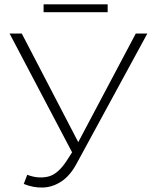

<svg xmlns="http://www.w3.org/2000/svg" viewBox="-20 -854 711 881"><path d="M105 -52Q154 -33 200 -43.5Q246 -54 287 -118L321 -171L327 -179L603 -700H656L333 -106Q303 -49 262.5 -22Q222 5 177.5 6.5Q133 8 89 -10ZM324 -130 24 -700H80L353 -175ZM180 -798V-834H474V-798Z"/></svg>

Font: MOST Montserrat Light
Style: Regular
Weight: 300
Designer: Julieta Ulanovsky
Foundry: Julieta Ulanovsky
Version: Version 8.000;March 11, 2024;FontCreator 15.0.0.2926 64-bit